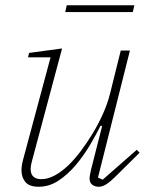

<svg xmlns="http://www.w3.org/2000/svg" viewBox="-20 -701 577 733"><path d="M128 12Q92 12 77 -6Q62 -24 62 -51Q62 -68 68 -91L173 -482H87L91 -499L217 -516L102 -86Q97 -68 97 -56Q97 -17 138 -17Q185 -17 241 -70Q265 -93 289 -125Q313 -157 335 -193.5Q357 -230 374 -268.5Q391 -307 400 -343L441 -508H476L354 -23L372 -15L502 -129L513 -118L429 -35Q400 -6 385 3Q370 12 357 12Q343 12 332.5 4.5Q322 -3 322 -20Q322 -26 324 -36Q326 -46 328 -55L370 -220L364 -221Q347 -187 323 -146.5Q299 -106 269 -70.5Q239 -35 203.5 -11.5Q168 12 128 12ZM235 -681H493L487 -655H229Z"/></svg>

Font: IBM Plex Serif ExtLt
Style: Italic
Weight: 200
Italic angle: -14°
Designer: Mike Abbink, Paul van der Laan, Pieter van Rosmalen
Foundry: Bold Monday
Version: Version 3.001